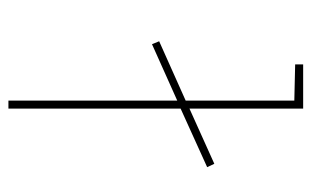

<svg xmlns="http://www.w3.org/2000/svg" viewBox="-162 -578 740 456"><g transform="rotate(90 208.0 -350.0)"><path d="M238 0V-409L377 -472L369 -489L238 -430V-700H133V-681L219 -679V-421L78 -358L85 -341L219 -401V0Z"/></g></svg>

Font: Advent Pro
Style: Thin
Weight: 100
Designer: Andreas Kalpakidis
Foundry: Andreas Kalpakidis
Version: Version 2.002 2007